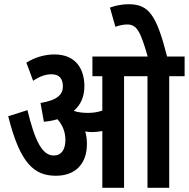

<svg xmlns="http://www.w3.org/2000/svg" viewBox="-20 -890 895 910"><path d="M392 -208C392 -231 389 -250 384 -267C395 -265 406 -264 417 -264C433 -264 449 -266 465 -269V0H568V-529H679V0H782V-529H855V-622H772C721 -821 685 -870 589 -870C560 -870 528 -864 501 -854L527 -763C545 -770 566 -774 583 -774C629 -774 646 -740 680 -622H418V-529H465V-366C443 -358 420 -355 398 -355C375 -355 351 -357 331 -364L330 -365C363 -393 380 -433 380 -481C380 -561 341 -632 238 -632C190 -632 143 -617 105 -593L137 -507C166 -527 195 -538 224 -538C262 -538 278 -516 278 -480C278 -443 253 -415 172 -402L188 -313C212 -315 233 -319 252 -325C277 -298 290 -263 290 -227C290 -181 271 -153 235 -153C178 -153 145 -226 110 -368L19 -339C75 -115 142 -57 245 -57C335 -57 392 -111 392 -208Z"/></svg>

Font: Noto Sans Devanagari ExtraCondensed SemiBold
Style: Regular
Weight: 600
Width: 2
Designer: Jelle Bosma - Monotype Design Team
Foundry: Monotype Imaging Inc.
Version: Version 2.004